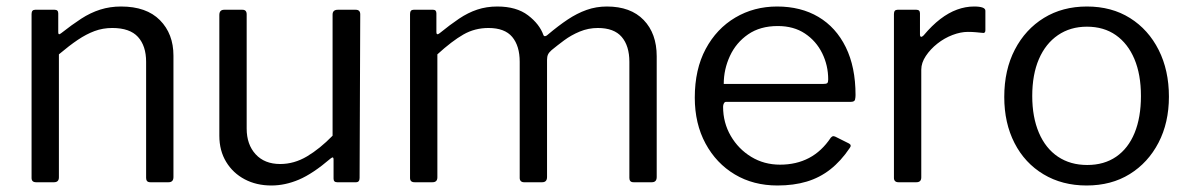

<svg xmlns="http://www.w3.org/2000/svg" viewBox="-20 -560 3659 590"><path d="M91 0Q77 0 77 -13V-517Q77 -530 88 -530H148Q159 -530 159 -519V-461Q159 -456 161 -455Q163 -454 168 -458Q201 -484 229.5 -502.5Q258 -521 288 -530.5Q318 -540 352 -540Q430 -540 471.5 -498Q513 -456 513 -389V-16Q513 0 498 0H442Q435 0 432 -3.5Q429 -7 429 -13V-370Q429 -419 404 -446.5Q379 -474 325 -474Q296 -474 270.5 -464.5Q245 -455 219 -437.5Q193 -420 161 -393V-15Q161 0 146 0H91Z M841 -56Q884 -56 923.5 -79.5Q963 -103 1002 -143V-515Q1002 -530 1018 -530H1073Q1087 -530 1087 -516L1085 -13Q1085 0 1074 0H1016Q1005 0 1005 -11V-70Q1005 -75 1003 -76Q1001 -77 996 -73Q941 -26 898.5 -8Q856 10 814 10Q768 10 732 -9Q696 -28 675 -62.5Q654 -97 654 -143V-514Q654 -530 669 -530H725Q738 -530 738 -516V-165Q738 -116 765.5 -86Q793 -56 841 -56Z M1254 0Q1240 0 1240 -13V-517Q1240 -530 1251 -530H1311Q1321 -530 1321 -519V-461Q1321 -456 1323.5 -455Q1326 -454 1331 -458Q1363 -484 1390.5 -502.5Q1418 -521 1446.5 -530.5Q1475 -540 1508 -540Q1567 -540 1602.5 -513Q1638 -486 1650 -452Q1652 -448 1656 -449Q1660 -450 1664 -454Q1696 -481 1724.5 -500Q1753 -519 1782.5 -529.5Q1812 -540 1845 -540Q1918 -540 1958 -498.5Q1998 -457 1998 -387V-16Q1998 0 1983 0H1927Q1920 0 1917 -3.5Q1914 -7 1914 -13V-370Q1914 -419 1890.5 -446.5Q1867 -474 1817 -474Q1788 -474 1761.5 -463Q1735 -452 1713.5 -436Q1692 -420 1675 -406Q1667 -399 1664 -392.5Q1661 -386 1661 -376V-16Q1661 0 1646 0H1590Q1584 0 1580.5 -3.5Q1577 -7 1577 -13V-370Q1577 -419 1554 -446.5Q1531 -474 1481 -474Q1439 -474 1404 -454Q1369 -434 1324 -393V-15Q1324 0 1309 0H1254Z M2202 -232Q2202 -183 2225.5 -142.5Q2249 -102 2288.5 -78Q2328 -54 2377 -54Q2427 -54 2466 -74.5Q2505 -95 2533 -137Q2537 -141 2539.5 -141.5Q2542 -142 2547 -140L2589 -119Q2598 -114 2591 -105Q2564 -65 2531.5 -39.5Q2499 -14 2459 -2Q2419 10 2369 10Q2295 10 2238 -24Q2181 -58 2148 -119Q2115 -180 2115 -260Q2115 -347 2148.5 -409.5Q2182 -472 2239.5 -506Q2297 -540 2368 -540Q2441 -540 2495 -508Q2549 -476 2579 -415Q2609 -354 2609 -268Q2609 -261 2607.5 -254Q2606 -247 2594 -247H2211Q2207 -247 2204.5 -242.5Q2202 -238 2202 -232ZM2508 -302Q2519 -302 2522 -304.5Q2525 -307 2525 -316Q2525 -359 2506.5 -396.5Q2488 -434 2453.5 -457Q2419 -480 2370 -480Q2316 -480 2279 -454.5Q2242 -429 2223 -388Q2204 -347 2204 -302Z M2741 0Q2734 0 2730.5 -3.5Q2727 -7 2727 -13V-517Q2727 -530 2738 -530H2796Q2807 -530 2807 -519V-454Q2807 -448 2810 -447Q2813 -446 2818 -451Q2844 -482 2869.5 -501.5Q2895 -521 2921 -530.5Q2947 -540 2973 -540Q3008 -540 3008 -527V-467Q3008 -457 2999 -459Q2990 -460 2978.5 -461Q2967 -462 2954 -462Q2932 -462 2907 -452.5Q2882 -443 2860.5 -426Q2839 -409 2825 -388Q2811 -367 2811 -346V-15Q2811 0 2796 0H2741Z M3319 10Q3244 10 3186.5 -24.5Q3129 -59 3097.5 -120.5Q3066 -182 3066 -262Q3066 -345 3098.5 -407.5Q3131 -470 3188 -505Q3245 -540 3320 -540Q3396 -540 3452.5 -504.5Q3509 -469 3540.5 -406.5Q3572 -344 3572 -263Q3572 -183 3540 -121.5Q3508 -60 3451.5 -25Q3395 10 3319 10ZM3321 -53Q3373 -53 3410 -78.5Q3447 -104 3466.5 -151.5Q3486 -199 3486 -265Q3486 -331 3466 -378.5Q3446 -426 3409 -452Q3372 -478 3320 -478Q3269 -478 3231 -452Q3193 -426 3172.5 -378.5Q3152 -331 3152 -265Q3152 -200 3172.5 -152Q3193 -104 3231 -78.5Q3269 -53 3321 -53Z"/></svg>

Font: Libre Franklin Thin
Style: Regular
Weight: 400
Version: Version 3.000